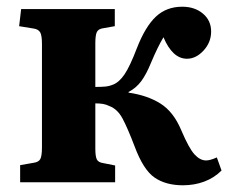

<svg xmlns="http://www.w3.org/2000/svg" viewBox="-20 -543 685 572"><path d="M525 9Q474 9 440.5 -14Q407 -37 381 -107Q360 -162 345 -190Q330 -218 306 -227Q296 -232 286 -233.5Q276 -235 264 -235V-100Q264 -77 268.5 -68Q273 -59 288 -57L323 -50V0H40V-51L80 -58Q95 -60 100 -69Q105 -78 105 -105V-412Q105 -438 99.5 -447Q94 -456 80 -458L37 -465L43 -516H322V-465L288 -459Q273 -457 268.5 -447.5Q264 -438 264 -414V-284Q280 -284 292.5 -285Q305 -286 317 -291Q335 -298 351 -321.5Q367 -345 388 -400Q413 -464 444.5 -493.5Q476 -523 523 -523Q560 -523 584.5 -502.5Q609 -482 609 -449Q609 -417 586.5 -392.5Q564 -368 537 -368Q494 -368 467 -432Q458 -417 449 -398.5Q440 -380 429 -354Q416 -322 401 -301.5Q386 -281 363 -269V-267Q419 -259 458 -234.5Q497 -210 520 -155Q543 -101 559.5 -83Q576 -65 594 -65Q606 -65 626 -74L640 -35Q618 -13 588.5 -2Q559 9 525 9Z"/></svg>

Font: Literata 36pt
Style: Bold
Weight: 700
Designer: Latin by Veronika Burian and Jose Scaglione. Greek by Irene Vlachou. Cyrillic by Vera Evstafieva.
Foundry: TypeTogether
Version: Version 3.002